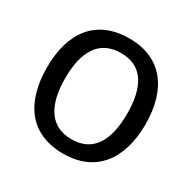

<svg xmlns="http://www.w3.org/2000/svg" viewBox="-162 -888 1062 1061"><g transform="rotate(30 369.5 -357.5)"><path d="M684 -358C684 -580 579 -725 371 -725C156 -725 55 -579 55 -359C55 -138 156 10 370 10C579 10 684 -137 684 -358ZM172 -358C172 -529 233 -632 371 -632C508 -632 567 -529 567 -358C567 -187 508 -82 370 -82C233 -82 172 -187 172 -358Z"/></g></svg>

Font: Noto Sans Thai Medium
Style: Regular
Weight: 500
Designer: Monotype Design Team
Foundry: Monotype Imaging Inc.
Version: Version 1.901